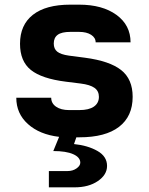

<svg xmlns="http://www.w3.org/2000/svg" viewBox="-20 -580 640 825"><path d="M308 10 298 39Q357 45 398.5 68.5Q440 92 440 133Q440 171 400.5 198Q361 225 300 225H190V155H270Q293 155 309 143.5Q325 132 325 119Q325 96 294.5 82.5Q264 69 209 69L234 8Q150 -2 100 -47Q50 -92 50 -160H200Q200 -136 221 -121.5Q242 -107 277 -107H321Q362 -107 383.5 -122Q405 -137 405 -164Q405 -189 386 -202.5Q367 -216 327 -221L263 -229Q159 -242 112.5 -279.5Q66 -317 66 -392Q66 -473 121.5 -516.5Q177 -560 282 -560H320Q420 -560 480.5 -516Q541 -472 541 -398H391Q391 -418 371.5 -430.5Q352 -443 320 -443H282Q245 -443 228 -430.5Q211 -418 211 -393Q211 -370 226 -358Q241 -346 276 -341L345 -332Q451 -318 500.5 -279Q550 -240 550 -164Q550 -80 491.5 -35Q433 10 321 10Z"/></svg>

Font: JetBrains Mono Extra Bold
Style: Regular
Weight: 800
Monospace: yes
Designer: Philipp Nurullin, Konstantin Bulenkov
Foundry: JetBrains
Version: 2.002